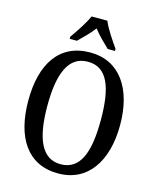

<svg xmlns="http://www.w3.org/2000/svg" viewBox="-135 -1024 924 1127"><g transform="rotate(15 327.0 -460.5)"><path d="M189 -784V-771H233C262 -800 300 -836 326 -871C352 -836 391 -799 420 -771H464V-784C437 -822 393 -886 375 -931H279C260 -886 216 -822 189 -784ZM327 10C506 10 606 -137 606 -358C606 -580 506 -725 328 -725C139 -725 48 -580 48 -359C48 -137 139 10 327 10ZM327 -46C211 -46 164 -162 164 -358C164 -555 211 -669 328 -669C447 -669 489 -555 489 -358C489 -162 447 -46 327 -46Z"/></g></svg>

Font: Noto Serif Sinhala Condensed Medium
Style: Regular
Weight: 500
Width: 3
Designer: Jelle Bosma - Monotype Design Team
Foundry: Monotype Imaging Inc.
Version: Version 2.007